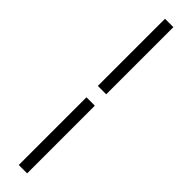

<svg xmlns="http://www.w3.org/2000/svg" viewBox="-384 -798 1037 1037"><g transform="rotate(45 134.5 -279.5)"><path d="M103 -238V279H167V-238ZM103 -325H167V-838H103Z"/></g></svg>

Font: Kinto Sans
Style: Regular
Weight: 400
Designer: Authors: Ryoko NISHIZUKA  (kana & ideographs); Paul D. Hunt (Latin, Greek & Cyrillic); Wenlong ZHANG  (bopomofo); Sandol
Foundry: Adobe Systems Incorporated, ookami Inc.
Version: Version 0.001